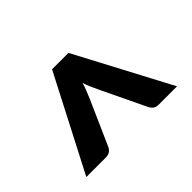

<svg xmlns="http://www.w3.org/2000/svg" viewBox="-81 -903 741 741"><g transform="rotate(-45 290.0 -532.0)"><path d="M537.5 -338H436.5Q424 -338 415.8 -344Q407.5 -350 402.5 -360L315.5 -541.5Q307 -559 300.5 -574.2Q294 -589.5 289 -605Q284.5 -589.5 278.5 -574.2Q272.5 -559 265 -541.5L184.5 -360Q180.5 -350.5 171.5 -344.2Q162.5 -338 149 -338H42.5L243 -725.5H332.5Z"/></g></svg>

Font: LatoLatin Heavy
Style: Regular
Weight: 800
Designer: Lukasz Dziedzic with Adam Twardoch and Botio Nikoltchev
Foundry: tyPoland Lukasz Dziedzic
Version: Version 2.015; 2015-08-06; http://www.latofonts.com/